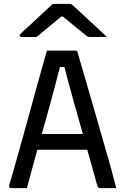

<svg xmlns="http://www.w3.org/2000/svg" viewBox="-20 -966 640 986"><path d="M141 -278H362Q374 -278 385.5 -278Q397 -278 408 -278L436 -288L445 -243L455 -197H151Q148 -197 145.5 -198.5Q143 -200 141.5 -202.5Q140 -205 140 -208ZM118 0Q98 0 78 0Q58 0 37 0Q33 0 30.5 -2Q28 -4 27 -7Q26 -10 27 -14Q38 -50 51 -96Q64 -142 78.5 -194Q93 -246 108.5 -301.5Q124 -357 139 -412Q154 -467 168.5 -520Q183 -573 196.5 -620Q210 -667 221 -706Q261 -706 298.5 -706Q336 -706 367 -706Q371 -706 373.5 -704.5Q376 -703 377.5 -701Q379 -699 379 -695Q399 -626 420 -554Q441 -482 462.5 -407.5Q484 -333 506 -256Q528 -179 551 -99Q557 -74 564 -49.5Q571 -25 577 0Q556 0 535.5 0Q515 0 497 0Q491 0 487.5 -1.5Q484 -3 481.5 -8.5Q479 -14 476 -25Q458 -90 439 -158.5Q420 -227 401 -293.5Q382 -360 364.5 -423Q347 -486 332 -541Q317 -596 306 -639L329 -622H269L292 -639Q281 -595 267.5 -543.5Q254 -492 237.5 -431.5Q221 -371 201.5 -302.5Q182 -234 161 -158.5Q140 -83 118 0ZM251 -946Q261 -946 277 -946Q293 -946 309.5 -946Q326 -946 335 -946Q343 -946 348.5 -942.5Q354 -939 369 -925Q377 -918 395 -901Q413 -884 436.5 -862.5Q460 -841 484 -818.5Q508 -796 529 -776Q510 -777 488 -776.5Q466 -776 448 -776Q437 -776 432 -777.5Q427 -779 419 -786Q403 -799 367 -828.5Q331 -858 279 -901L332 -881Q316 -881 300 -881Q284 -881 268 -881L320 -902Q270 -860 233 -830Q196 -800 168 -776H92Q88 -776 85.5 -777Q83 -778 82 -779.5Q81 -781 81 -783Q81 -787 85 -791.5Q89 -796 104 -810Q117 -822 136.5 -839.5Q156 -857 177.5 -877.5Q199 -898 218.5 -916Q238 -934 251 -946Z"/></svg>

Font: Rec Mono Linear
Style: Regular
Weight: 400
Monospace: yes
Version: Version 1.085; ttfautohint (v1.8.4.7-5d5b)